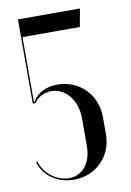

<svg xmlns="http://www.w3.org/2000/svg" viewBox="-82 -751 552 811"><g transform="rotate(-10 194.5 -345.0)"><path d="M24 -91C41 -31 100 9 170 9C263 9 335 -62 335 -156V-230C335 -327 263 -399 169 -399C120 -399 82 -379 62 -344H59V-622H305L319 -699H53V-338H65C81 -362 108 -376 138 -376C200 -376 247 -318 247 -241V-122C247 -50 208 -1 150 -1C97 -1 44 -41 30 -93Z"/></g></svg>

Font: Moniqa SemBd Display
Style: Regular
Weight: 600
Designer: Rajesh Rajput
Foundry: Rajesh Rajput
Version: Version 1.000